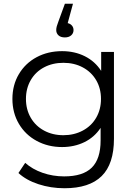

<svg xmlns="http://www.w3.org/2000/svg" viewBox="-20 -802 726 1021"><path d="M586 -526V-64Q586 70 520.5 134.5Q455 199 323 199Q250 199 184.5 177.5Q119 156 78 118L114 64Q152 98 206.5 117Q261 136 321 136Q421 136 468 89.5Q515 43 515 -55V-122Q482 -72 428.5 -46Q375 -20 310 -20Q236 -20 175.5 -52.5Q115 -85 80.5 -143.5Q46 -202 46 -276Q46 -350 80.5 -408Q115 -466 175 -498Q235 -530 310 -530Q377 -530 431 -503Q485 -476 518 -425V-526ZM517 -276Q517 -332 491.5 -375.5Q466 -419 420.5 -443.5Q375 -468 317 -468Q260 -468 214.5 -444Q169 -420 143.5 -376Q118 -332 118 -276Q118 -220 143.5 -176Q169 -132 214.5 -107.5Q260 -83 317 -83Q374 -83 420 -107.5Q466 -132 491.5 -176Q517 -220 517 -276ZM371 -642Q371 -625 358.5 -614Q346 -603 325 -603Q303 -603 291 -614Q279 -625 279 -642Q279 -652 282 -662.5Q285 -673 290 -686L325 -782H368L340 -679Q354 -676 362.5 -666Q371 -656 371 -642Z"/></svg>

Font: Montserrat-Regular
Style: Regular
Weight: 400
Version: Version 7.200